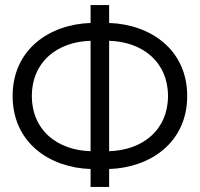

<svg xmlns="http://www.w3.org/2000/svg" viewBox="-20 -740 790 760"><path d="M338.5 0H412V-71C573 -76 721 -174.5 721 -360C721 -545.5 573 -644 412 -649V-720H338.5V-649C177.5 -644 30 -545.5 30 -360C30 -174.5 177.5 -76 338.5 -71ZM412 -578.5C546 -574.5 645 -493.5 645 -360C645 -226.5 546 -145.5 412 -141.5ZM338.5 -141.5C204.5 -145.5 106 -226.5 106 -360C106 -493.5 204.5 -574.5 338.5 -578.5Z"/></svg>

Font: Vela Sans
Style: Regular
Weight: 400
Designer: Principal design: Mikhail Sharanda - project Manrope.
Design modification: Ravid Balaliev
Foundry: Mikhail Sharanda
Version: Version 1.001